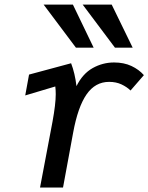

<svg xmlns="http://www.w3.org/2000/svg" viewBox="-20 -836 662 856"><path d="M174.5 -815.5H305L397.5 -623.5H318.5ZM348.5 -815.5H478L571.5 -623.5H492.5ZM214 -293Q228.5 -372 228.5 -416Q228.5 -435 226.5 -450.5L92.5 -410.5L109.5 -503.5L297 -554Q314 -510 321 -452Q348.5 -507.5 393.2 -532.5Q438 -557.5 488.5 -557.5Q532.5 -557.5 566 -541.8Q599.5 -526 621.5 -501L562 -432.5Q545.5 -448.5 521.5 -459.8Q497.5 -471 466.5 -471Q404.5 -471 365.8 -415Q327 -359 306 -244L261 0H158.5Z"/></svg>

Font: JuliaMono Medium
Style: Italic
Weight: 500
Italic angle: -9°
Monospace: yes
Designer: cormullion
Foundry: corm
Version: Version 0.054; ttfautohint (v1.8.4)